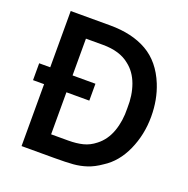

<svg xmlns="http://www.w3.org/2000/svg" viewBox="-132 -876 982 1002"><g transform="rotate(20 359.0 -375.0)"><path d="M676 -375Q676 -275 637 -188Q597.9 -101 528.1 -57.3Q489.6 -30.2 453.1 -18.2Q416.7 -6.2 378.6 -3.1Q340.6 0 274 0H92.7V-343.8H31.3V-437.5H92.7V-750H311.5Q434.4 -750 517.7 -702.1Q601 -654.2 643.8 -549Q676 -469.8 676 -375ZM543.8 -375Q545.8 -446.9 524.5 -505.2Q503.1 -563.5 459.4 -596.9Q405.2 -641.7 311.5 -641.7H216.7V-437.5H343.8V-343.8H216.7V-110.4H311.5Q357.3 -110.4 392.7 -119.3Q428.1 -128.1 459.4 -153.1Q504.2 -187.5 525 -245.8Q545.8 -304.2 543.8 -375Z"/></g></svg>

Font: Vladivostok Bold
Style: Regular
Weight: 700
Width: 4
Designer: Michael Sharanda
Foundry: Michael Sharanda
Version: Version 1.005